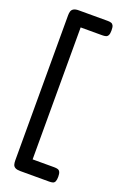

<svg xmlns="http://www.w3.org/2000/svg" viewBox="-173 -818 688 1035"><g transform="rotate(20 171.0 -301.0)"><path d="M89 160Q70 160 60 154.5Q50 149 47 139Q44 129 44 115V-717Q44 -730 47 -740Q50 -750 60 -756Q70 -762 89 -762H256Q268 -762 276 -759Q284 -756 288 -747.5Q292 -739 292 -720Q292 -702 287.5 -693Q283 -684 274.5 -681.5Q266 -679 254 -679H130V78H254Q266 78 274.5 80.5Q283 83 287.5 92Q292 101 292 119Q292 136 288 145.5Q284 155 275.5 157.5Q267 160 255 160Z"/></g></svg>

Font: Fredoka Light
Style: Regular
Weight: 400
Version: Version 2.001